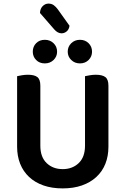

<svg xmlns="http://www.w3.org/2000/svg" viewBox="-20 -1030 697 1066"><path d="M75 -216V-607Q83 -609 100.5 -612Q118 -615 135 -615Q171 -615 187.5 -602Q204 -589 204 -554V-221Q204 -158 239 -124.5Q274 -91 328 -91Q382 -91 417 -124.5Q452 -158 452 -221V-607Q461 -609 478 -612Q495 -615 512 -615Q548 -615 565 -602Q582 -589 582 -554V-216Q582 -163 565 -120.5Q548 -78 515 -47.5Q482 -17 435 -0.5Q388 16 328 16Q268 16 221 -0.5Q174 -17 141.5 -47.5Q109 -78 92 -120.5Q75 -163 75 -216ZM229 -678Q199 -678 180.5 -697Q162 -716 162 -743Q162 -771 180.5 -790Q199 -809 229 -809Q258 -809 277.5 -790Q297 -771 297 -743Q297 -716 277.5 -697Q258 -678 229 -678ZM424 -678Q395 -678 375.5 -697Q356 -716 356 -743Q356 -771 375.5 -790Q395 -809 424 -809Q453 -809 472 -790Q491 -771 491 -743Q491 -716 472 -697Q453 -678 424 -678ZM202 -958Q203 -982 217 -996Q231 -1010 249 -1010Q266 -1010 278 -1001.5Q290 -993 301 -978L366 -887Q363 -866 350 -855.5Q337 -845 322 -845Q300 -845 281 -867Z"/></svg>

Font: Baloo 2 Latin SemiBold
Style: Regular
Weight: 400
Designer: Sarang Kulkarni and Ek Type
Foundry: Ek Type
Version: Version 1.001